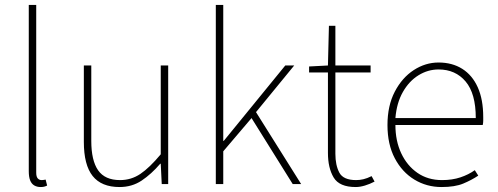

<svg xmlns="http://www.w3.org/2000/svg" viewBox="-20 -742 2006 774"><path d="M144 12Q129 12 118 5.5Q107 -1 101.5 -15Q96 -29 96 -52V-722H126V-46Q126 -30 132 -23Q138 -16 148 -16Q151 -16 154.5 -16.5Q158 -17 164 -18L170 6Q164 9 158 10.5Q152 12 144 12Z M462 12Q389 12 353.5 -32.5Q318 -77 318 -170V-478H348V-174Q348 -95 375.5 -55.5Q403 -16 464 -16Q509 -16 546 -41Q583 -66 628 -120V-478H658V0H632L628 -82H626Q590 -40 551 -14Q512 12 462 12Z M850 0V-722H880V-174H882L1130 -478H1166L1012 -290L1194 0H1160L994 -266L880 -132V0Z M1414 12Q1348 12 1325 -26.5Q1302 -65 1302 -126V-450H1226V-474L1302 -478L1306 -638H1332V-478H1474V-450H1332V-122Q1332 -76 1348 -46Q1364 -16 1416 -16Q1430 -16 1445 -19.5Q1460 -23 1478 -32L1490 -10Q1471 0 1451 6Q1431 12 1414 12Z M1760 12Q1700 12 1650.5 -18Q1601 -48 1571.5 -104Q1542 -160 1542 -238Q1542 -316 1571.5 -372.5Q1601 -429 1648 -459.5Q1695 -490 1748 -490Q1803 -490 1843.5 -464.5Q1884 -439 1906 -390Q1928 -341 1928 -270Q1928 -263 1928 -255Q1928 -247 1926 -238H1574Q1574 -174 1597.5 -124Q1621 -74 1663 -45Q1705 -16 1762 -16Q1803 -16 1836 -27Q1869 -38 1894 -56L1908 -34Q1881 -16 1847.5 -2Q1814 12 1760 12ZM1574 -266H1898Q1898 -365 1857 -413.5Q1816 -462 1748 -462Q1705 -462 1667 -438.5Q1629 -415 1604 -371Q1579 -327 1574 -266Z"/></svg>

Font: Source Sans Variable
Style: Regular
Weight: 200
Designer: Paul D. Hunt
Foundry: Adobe Systems Incorporated
Version: Version 3.006;hotconv 1.0.111;makeotfexe 2.5.65597